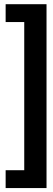

<svg xmlns="http://www.w3.org/2000/svg" viewBox="-20 -742 256 936"><path d="M7.5 174.8V87.8H98.2V-634.5H7.5V-721.5H206.8V174.8Z"/></svg>

Font: Anybody UltraCondensed Thin
Style: Regular
Weight: 100
Width: 1
Designer: Tyler Finck
Foundry: Etcetera Type Company
Version: Version 1.110